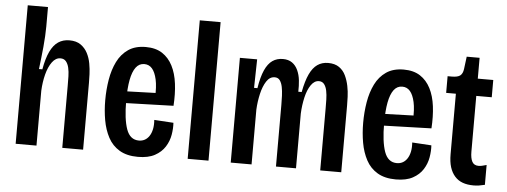

<svg xmlns="http://www.w3.org/2000/svg" viewBox="-48 -825 2545 964"><g transform="rotate(5 1224.5 -343.0)"><path d="M56 0V-339V-698H158V-600Q158 -578 156.5 -551.5Q155 -525 152.5 -497Q150 -469 146.5 -440Q143 -411 140 -384H157Q167 -440 183.5 -474.5Q200 -509 224 -525Q248 -541 280 -541Q315 -541 337 -525.5Q359 -510 371.5 -486Q384 -462 389 -434Q394 -406 395 -380.5Q396 -355 396 -337V0H291V-313Q291 -337 290.5 -360.5Q290 -384 285.5 -403.5Q281 -423 271 -435Q261 -447 243 -447Q219 -447 201 -422.5Q183 -398 173 -359Q163 -320 161 -276V0Z M673 12Q617 12 580 -10Q543 -32 522.5 -70.5Q502 -109 493.5 -157Q485 -205 485 -257Q485 -311 493.5 -361.5Q502 -412 522 -452.5Q542 -493 577 -517Q612 -541 665 -541Q715 -541 748 -519.5Q781 -498 800.5 -460Q820 -422 826.5 -370.5Q833 -319 829 -259L564 -251V-310L752 -316L733 -291Q736 -347 728 -383Q720 -419 704.5 -437Q689 -455 665 -455Q639 -455 622.5 -433Q606 -411 598 -369Q590 -327 590 -264Q590 -171 608 -120.5Q626 -70 671 -70Q687 -70 700 -77Q713 -84 722.5 -98Q732 -112 736.5 -132.5Q741 -153 739 -180L836 -174Q838 -146 832.5 -113.5Q827 -81 809 -52.5Q791 -24 758 -6Q725 12 673 12Z M923 0V-698H1028V0Z M1140 0V-352V-528H1227L1224 -384H1241Q1250 -441 1265.5 -475.5Q1281 -510 1303.5 -525.5Q1326 -541 1356 -541Q1384 -541 1402.5 -528Q1421 -515 1431.5 -492Q1442 -469 1445 -441.5Q1448 -414 1447 -384H1464Q1475 -441 1491 -475Q1507 -509 1530 -525Q1553 -541 1584 -541Q1618 -541 1639.5 -526Q1661 -511 1672.5 -486.5Q1684 -462 1689.5 -434.5Q1695 -407 1696 -380.5Q1697 -354 1697 -336V0H1591V-312Q1591 -333 1590.5 -357Q1590 -381 1586 -401Q1582 -421 1572.5 -433.5Q1563 -446 1546 -446Q1523 -446 1506 -421.5Q1489 -397 1480 -358Q1471 -319 1469 -276V0H1368V-311Q1368 -333 1367 -357Q1366 -381 1362 -401Q1358 -421 1349 -433.5Q1340 -446 1323 -446Q1298 -446 1281.5 -420.5Q1265 -395 1256 -356Q1247 -317 1245 -276V0Z M1973 12Q1917 12 1880 -10Q1843 -32 1822.5 -70.5Q1802 -109 1793.5 -157Q1785 -205 1785 -257Q1785 -311 1793.5 -361.5Q1802 -412 1822 -452.5Q1842 -493 1877 -517Q1912 -541 1965 -541Q2015 -541 2048 -519.5Q2081 -498 2100.5 -460Q2120 -422 2126.5 -370.5Q2133 -319 2129 -259L1864 -251V-310L2052 -316L2033 -291Q2036 -347 2028 -383Q2020 -419 2004.5 -437Q1989 -455 1965 -455Q1939 -455 1922.5 -433Q1906 -411 1898 -369Q1890 -327 1890 -264Q1890 -171 1908 -120.5Q1926 -70 1971 -70Q1987 -70 2000 -77Q2013 -84 2022.5 -98Q2032 -112 2036.5 -132.5Q2041 -153 2039 -180L2136 -174Q2138 -146 2132.5 -113.5Q2127 -81 2109 -52.5Q2091 -24 2058 -6Q2025 12 1973 12Z M2364 8Q2333 8 2309.5 -0.5Q2286 -9 2269.5 -27.5Q2253 -46 2244.5 -73Q2236 -100 2236 -139V-443H2187V-527H2208Q2238 -527 2250.5 -537Q2263 -547 2266 -570L2274 -633H2339V-528H2417V-441H2339V-160Q2339 -127 2348.5 -109.5Q2358 -92 2381 -92Q2388 -92 2398 -94Q2408 -96 2421 -100V0Q2405 4 2391.5 6Q2378 8 2364 8Z"/></g></svg>

Font: Bricolage Grotesque Condensed Medium
Style: Regular
Weight: 500
Width: 3
Designer: Mathieu Triay
Foundry: Atelier Triay
Version: Version 1.000;gftools[0.9.30]